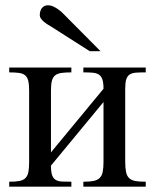

<svg xmlns="http://www.w3.org/2000/svg" viewBox="-20 -701 582 721"><path d="M293 0V-18.6Q316.4 -18.6 331.1 -21.5Q345.7 -24.4 354.2 -32.7Q362.8 -41 365.7 -55.7Q368.7 -70.3 368.7 -93.8V-317.9L171.4 -79.1Q171.4 -56.2 175.5 -43.7Q179.7 -31.2 189 -25.6Q198.2 -20 212.9 -19.3Q227.5 -18.6 248 -18.6V0H14.6V-18.6Q38.6 -18.6 53.2 -21.5Q67.9 -24.4 75.9 -32.7Q84 -41 86.7 -55.7Q89.4 -70.3 89.4 -93.8V-361.8Q89.4 -384.8 85.9 -398.2Q82.5 -411.6 74 -418.5Q65.4 -425.3 51 -427.2Q36.6 -429.2 14.6 -429.2V-447.3H248V-429.2Q226.1 -429.2 211.4 -427.2Q196.8 -425.3 187.7 -418.5Q178.7 -411.6 175 -398.2Q171.4 -384.8 171.4 -361.8V-128.9L368.7 -367.7Q368.7 -390.1 364.5 -402.6Q360.4 -415 351.3 -420.9Q342.3 -426.8 327.9 -428Q313.5 -429.2 293 -429.2V-447.3H527.3V-429.2Q505.9 -429.2 491.2 -428.2Q476.6 -427.2 467.3 -421.4Q458 -415.5 454.1 -403.1Q450.2 -390.6 450.2 -367.7V-93.8Q450.2 -69.8 453.4 -54.9Q456.5 -40 465.1 -32Q473.6 -23.9 488.5 -21.2Q503.4 -18.6 527.3 -18.6V0ZM316.9 -508.8 172.9 -600.6Q166.5 -604.5 158.9 -609.1Q151.4 -613.8 144.8 -619.4Q138.2 -625 133.8 -631.1Q129.4 -637.2 129.4 -643.6Q129.4 -661.1 137.7 -671.1Q146 -681.2 160.6 -681.2Q173.3 -681.2 189.2 -671.9Q205.1 -662.6 218.8 -648.4L357.4 -508.8Z"/></svg>

Font: Doulos SIL
Style: Regular
Weight: 400
Designer: Walt Agee, Victor Gaultney, Peter Martin, Debbi Hosken
Foundry: SIL International
Version: Version 4.110; 2011; Maintenance release